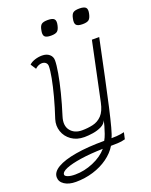

<svg xmlns="http://www.w3.org/2000/svg" viewBox="-185 -931 971 1234"><g transform="rotate(-20 300.0 -314.0)"><path d="M115 206Q67 206 37.5 186.5Q8 167 8 136Q8 100 52.5 74Q97 48 179.5 34Q262 20 375 20Q385 3 393.5 -21Q402 -45 408.5 -68.5Q415 -92 417 -106Q410 -83 383 -69.5Q356 -56 323.5 -51Q291 -46 265 -46Q213 -46 177 -71.5Q141 -97 127.5 -137Q114 -177 127 -219Q151 -291 168.5 -357Q186 -423 195.5 -474Q205 -525 205 -553Q205 -568 195 -577Q185 -586 168 -586Q157 -586 144.5 -580.5Q132 -575 122 -565L98 -602Q112 -616 136.5 -624Q161 -632 186 -632Q217 -632 236 -616Q255 -600 255 -574Q255 -544 245.5 -489Q236 -434 218.5 -364.5Q201 -295 177 -219Q159 -161 186 -126.5Q213 -92 265 -92Q304 -92 339.5 -100Q375 -108 401 -135Q427 -162 439 -219L523 -618H573Q543 -475 519.5 -363.5Q496 -252 478 -173Q460 -94 447 -45.5Q434 3 425 20Q446 20 460.5 19Q475 18 487.5 16Q500 14 513 11L503 56Q478 63 451.5 64Q425 65 405 65Q380 107 335.5 139Q291 171 234 188.5Q177 206 115 206ZM127 160Q189 160 250.5 134Q312 108 349 65Q262 67 196.5 77Q131 87 94.5 102Q58 117 58 136Q58 146 77 153Q96 160 127 160ZM502 -732Q469 -732 458.5 -744.5Q448 -757 455 -788Q460 -815 472.5 -824.5Q485 -834 515 -834Q548 -834 559 -822Q570 -810 563 -780Q557 -752 544.5 -742Q532 -732 502 -732ZM286 -732Q253 -732 242.5 -744.5Q232 -757 239 -788Q244 -815 256.5 -824.5Q269 -834 299 -834Q332 -834 343 -822Q354 -810 347 -780Q341 -752 328.5 -742Q316 -732 286 -732Z"/></g></svg>

Font: Victor Mono Thin
Style: Italic
Weight: 100
Italic angle: -12°
Monospace: yes
Designer: Rune Bjørnerås
Version: Version 1.561;gftools[0.9.30]